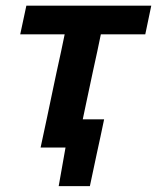

<svg xmlns="http://www.w3.org/2000/svg" viewBox="-20 -518 551 674"><path d="M122.5 0Q134 -54.5 145 -105Q155.5 -155.5 168.5 -217L179 -266.5Q187.5 -306 194.5 -337.5Q201 -368.5 207 -397.5H51L72.5 -498H511L490 -397.5H334Q328 -368.5 321.5 -337.5Q314.5 -306 306 -266.5L295.5 -217Q288.5 -184.5 282.5 -156Q276.5 -127 270.5 -99H345.5Q339.5 -70 332.8 -38.8Q326 -7.5 319.5 22.5Q313.5 51 307.5 79Q301.5 107 295.5 135.5H186L210 0Z"/></svg>

Font: Heraclito SemiBold
Style: Italic
Weight: 600
Italic angle: -12°
Designer: Kostas Bartsokas (font) & Cristiano Sobral (main changes)
Foundry: Kostas Bartsokas (font) & Cristiano Sobral (main changes)
Version: Version 1.00;July 8, 2020;FontCreator 13.0.0.2655 64-bit